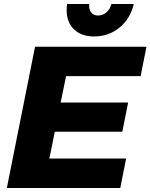

<svg xmlns="http://www.w3.org/2000/svg" viewBox="-20 -933 747 953"><path d="M678 -555H308L281 -424H616L587 -279H252L225 -146H606L577 0H14L154 -701H707ZM467 -856Q490 -856 508 -871.5Q526 -887 533 -913H644Q627 -840 573 -796Q519 -752 447 -752Q384 -752 347.5 -787Q311 -822 311 -882Q311 -902 313 -913H423Q420 -888 432 -872Q444 -856 467 -856Z"/></svg>

Font: Gontserrat
Style: Bold Italic
Weight: 700
Italic angle: -11.3°
Designer: Julieta Ulanovsky
Foundry: Julieta Ulanovsky
Version: Version 6.001